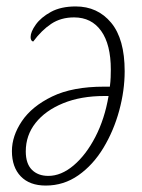

<svg xmlns="http://www.w3.org/2000/svg" viewBox="-20 -566 442 596"><path d="M122 10Q72 10 44.5 -18.5Q17 -47 17 -97Q17 -144 48 -190Q79 -236 142 -266.5Q205 -297 303 -297H321Q323 -312 323.5 -325.5Q324 -339 324 -350Q324 -428 294 -470Q264 -512 210 -512Q169 -512 139 -492Q109 -472 83 -437Q75 -439 75 -451Q75 -467 91 -489.5Q107 -512 138 -529Q169 -546 215 -546Q283 -546 325 -495.5Q367 -445 367 -345Q367 -285 350 -222.5Q333 -160 301 -107Q269 -54 223.5 -22Q178 10 122 10ZM130 -20Q170 -20 208.5 -52.5Q247 -85 276 -141Q305 -197 317 -268H304Q231 -268 176 -245.5Q121 -223 90.5 -184.5Q60 -146 60 -96Q60 -58 79 -39Q98 -20 130 -20Z"/></svg>

Font: Noto Serif SemiCondensed ExtraLight
Style: Italic
Weight: 200
Width: 4
Italic angle: -12°
Designer: Monotype Design Team
Foundry: Monotype Imaging Inc.
Version: Version 2.013